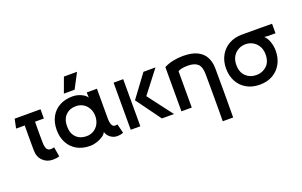

<svg xmlns="http://www.w3.org/2000/svg" viewBox="-101 -1132 2834 1800"><g transform="rotate(-20 1316.5 -231.5)"><path d="M247 14Q188 14 148 -25.5Q108 -65 108 -131Q108 -186 107.5 -224.5Q107 -263 107.5 -298Q108 -333 108 -378H22L41 -470H299V-378H211Q210 -318 210 -268.5Q210 -219 211 -169Q211 -135 221.5 -110.5Q232 -86 261 -86Q268 -86 276.5 -86.5Q285 -87 297 -91L313 4Q299 10 281 12Q263 14 247 14Z M375 -235Q375 -309 405 -364.5Q435 -420 490.5 -450.5Q546 -481 621 -481Q664 -481 704.5 -463Q745 -445 762 -418L760 -458V-470H862V-174Q862 -127 876 -103Q890 -79 928 -90L951 1Q936 8 921 10.5Q906 13 891 13Q853 13 822.5 -10.5Q792 -34 784 -68Q776 -47 750 -29Q724 -11 689.5 0.5Q655 12 621 12Q544 12 489 -19.5Q434 -51 404.5 -107Q375 -163 375 -235ZM619 -85Q661 -85 693 -105Q725 -125 742.5 -159Q760 -193 760 -235Q760 -276 742.5 -310Q725 -344 693 -364Q661 -384 619 -384Q556 -384 517 -344Q478 -304 478 -235Q478 -163 517 -124Q556 -85 619 -85ZM610 -683H741L662 -533H555Z M1028 -470H1124V0H1028ZM1160 -246 1326 -470H1446L1273 -246L1460 0H1339Z M1637 0H1534V-441Q1575 -463 1624.5 -473Q1674 -483 1722 -483Q1815 -483 1869 -454.5Q1923 -426 1946.5 -377.5Q1970 -329 1970 -271Q1970 -198 1970.5 -139Q1971 -80 1971 -25.5Q1971 29 1970.5 88Q1970 147 1970 220H1866Q1867 151 1867 94.5Q1867 38 1867 -15Q1867 -68 1867 -124.5Q1867 -181 1866 -250Q1866 -323 1834 -352.5Q1802 -382 1735 -382Q1702 -382 1676 -377Q1650 -372 1637 -363Z M2064 -233Q2064 -307 2095.5 -363Q2127 -419 2182.5 -450.5Q2238 -482 2312 -482Q2409 -482 2479 -482Q2549 -482 2613 -481V-386H2540L2502 -389Q2530 -364 2544.5 -320Q2559 -276 2559 -233Q2559 -160 2528.5 -103.5Q2498 -47 2442.5 -15Q2387 17 2312 17Q2237 17 2181 -15Q2125 -47 2094.5 -103.5Q2064 -160 2064 -233ZM2312 -386Q2273 -386 2239.5 -367.5Q2206 -349 2186 -314.5Q2166 -280 2166 -233Q2166 -158 2208 -118.5Q2250 -79 2312 -79Q2373 -79 2415.5 -118.5Q2458 -158 2458 -233Q2458 -280 2437.5 -314.5Q2417 -349 2384 -367.5Q2351 -386 2312 -386Z"/></g></svg>

Font: Kreadon Light
Style: Bold
Weight: 600
Designer: Reiya WATANABE
Foundry: StudioGnu
Version: Version 1.003; ttfautohint (v1.8.4.7-5d5b);gftools[0.9.32]